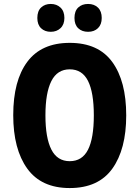

<svg xmlns="http://www.w3.org/2000/svg" viewBox="-20 -1008 705 972"><path d="M619 -424Q619 -252 548.5 -154Q478 -56 333 -56Q189 -56 118 -154.5Q47 -253 47 -425Q47 -600 118.5 -695.5Q190 -791 333 -791Q478 -791 548.5 -694Q619 -597 619 -424ZM210 -424Q210 -310 240 -251Q270 -192 333 -192Q396 -192 425.5 -250Q455 -308 455 -424Q455 -540 425.5 -598.5Q396 -657 333 -657Q270 -657 240 -597.5Q210 -538 210 -424ZM169 -917Q169 -952 188 -970Q207 -988 237 -988Q267 -988 286.5 -969.5Q306 -951 306 -917Q306 -884 286.5 -865.5Q267 -847 237 -847Q207 -847 188 -865Q169 -883 169 -917ZM357 -917Q357 -952 376 -970Q395 -988 426 -988Q457 -988 476 -969.5Q495 -951 495 -917Q495 -884 476 -865.5Q457 -847 426 -847Q395 -847 376 -865Q357 -883 357 -917Z"/></svg>

Font: Noto Sans Malayalam UI Condensed ExtraBold
Style: Regular
Weight: 800
Width: 3
Designer: Jelle Bosma - Monotype Design Team
Foundry: Monotype Imaging Inc.
Version: Version 2.104; ttfautohint (v1.8.4.7-5d5b)